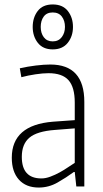

<svg xmlns="http://www.w3.org/2000/svg" viewBox="-20 -838 463 863"><path d="M154 5Q97 5 65 -30.5Q33 -66 33 -129Q33 -276 218 -291L316 -298V-377Q316 -446 288 -477.5Q260 -509 198 -509Q173 -509 139.5 -504Q106 -499 76 -491L69 -531Q104 -539 141 -543.5Q178 -548 206 -548Q359 -548 359 -380V0H323L316 -65H312Q278 -40 238.5 -17.5Q199 5 154 5ZM166 -36Q185 -36 206.5 -44Q228 -52 248 -63Q268 -74 285.5 -86Q303 -98 316 -106V-261L227 -254Q146 -248 112 -219Q78 -190 78 -133Q78 -36 166 -36ZM217 -616Q173 -616 150 -645.5Q127 -675 127 -717Q127 -759 149.5 -788.5Q172 -818 217 -818Q262 -818 285 -788.5Q308 -759 308 -717Q308 -675 284.5 -645.5Q261 -616 217 -616ZM217 -652Q243 -652 257.5 -671Q272 -690 272 -717Q272 -745 258 -763.5Q244 -782 217 -782Q190 -782 176.5 -763.5Q163 -745 163 -717Q163 -689 177 -670.5Q191 -652 217 -652Z"/></svg>

Font: Encode Sans Compressed
Style: ExtraLight
Weight: 200
Designer: Pablo Impallari, Andres Torresi
Foundry: Pablo Impallari, Andres Torresi
Version: Version 1.000; ttfautohint (v1.00) -l 8 -r 50 -G 200 -x 14 -